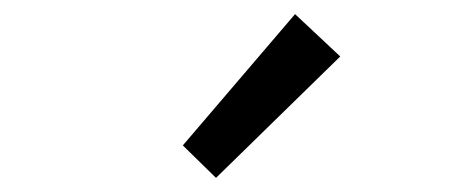

<svg xmlns="http://www.w3.org/2000/svg" viewBox="-20 -892 646 272"><path d="M286 -640 239 -686 398 -872 462 -812Z"/></svg>

Font: Noto Sans HK Thin
Style: Regular
Weight: 400
Version: Version 2.004-H2;hotconv 1.0.118;makeotfexe 2.5.65603